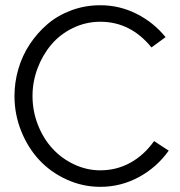

<svg xmlns="http://www.w3.org/2000/svg" viewBox="-20 -722 696 744"><path d="M577.1 -175.3 633.8 -138.2Q587.4 -73.2 517.8 -35.6Q448.2 2 368.7 2Q300.8 2 239.3 -25.9Q177.7 -53.7 133.3 -100.8Q88.9 -147.9 62.5 -213.1Q36.1 -278.3 36.1 -350.1Q36.1 -402.8 51 -454.3Q65.9 -505.9 95.2 -550.3Q124.5 -594.7 164.3 -628.7Q204.1 -662.6 256.8 -682.1Q309.6 -701.7 368.7 -701.7Q442.9 -701.7 508.8 -668.7Q574.7 -635.7 621.6 -578.1L566.9 -538.1Q486.3 -637.7 368.7 -637.7Q312.5 -637.7 262.7 -613.5Q212.9 -589.4 179 -549.3Q145 -509.3 125.5 -457.3Q106 -405.3 106 -350.1Q106 -291 127.2 -237.5Q148.4 -184.1 183.8 -145.8Q219.2 -107.4 267.8 -84.7Q316.4 -62 368.7 -62Q431.6 -62 484.9 -91.3Q538.1 -120.6 577.1 -175.3Z"/></svg>

Font: LilGrotesk
Style: Regular
Weight: 400
Designer: BSozoo
Foundry: BSozoo
Version: Version 1.004;PS 001.004;hotconv 1.0.70;makeotf.lib2.5.58329